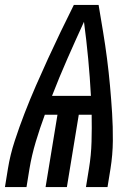

<svg xmlns="http://www.w3.org/2000/svg" viewBox="-33 -755 553 775"><path d="M-13 0 -1 -74Q8 -130 26.5 -186.5Q45 -243 66.5 -298.5Q88 -354 112 -409Q136 -464 161 -518.5Q186 -573 212 -627Q238 -681 265 -735H365Q374 -681 383 -627Q392 -573 399 -518.5Q406 -464 411 -409Q416 -354 419.5 -298.5Q423 -243 422.5 -186.5Q422 -130 413 -74L401 0H314L326 -74Q335 -128 336.5 -183Q338 -238 337 -292H285L237 0H151L199 -292H148Q128 -238 111.5 -183Q95 -128 86 -74L74 0ZM334 -368Q330 -443 323 -517.5Q316 -592 306 -667Q272 -593 239 -518Q206 -443 177 -368Z"/></svg>

Font: Iosevka Curly Medium
Style: Italic
Weight: 500
Italic angle: -9°
Monospace: yes
Designer: Belleve Invis
Foundry: Belleve Invis
Version: Version 22.1.2; ttfautohint (v1.8.4)